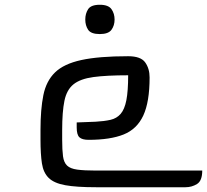

<svg xmlns="http://www.w3.org/2000/svg" viewBox="-20 -786 869 806"><path d="M241 -240V-200Q241 -156 244.5 -130Q248 -104 261.5 -91Q275 -78 304 -74Q333 -70 383 -70H829Q829 -27 807 -13.5Q785 0 759 0H383Q301 0 254 -8.5Q207 -17 184.5 -39Q162 -61 156 -100Q150 -139 150 -200V-241Q150 -327 162 -386.5Q174 -446 211 -482Q248 -518 321.5 -534Q395 -550 518 -550Q571 -550 589.5 -524Q608 -498 608 -461Q608 -358 581.5 -301Q555 -244 499 -221.5Q443 -199 352 -199Q325 -199 313.5 -209.5Q302 -220 302 -251V-272L381 -275Q418 -277 444 -283Q470 -289 486.5 -308Q503 -327 510.5 -365.5Q518 -404 518 -470Q427 -470 372 -462.5Q317 -455 288.5 -432Q260 -409 250.5 -363Q241 -317 241 -240ZM338 -704Q338 -729 350 -747.5Q362 -766 399 -766Q435 -766 448 -747.5Q461 -729 461 -704Q461 -679 448 -661Q435 -643 399 -643Q362 -643 350 -661Q338 -679 338 -704Z"/></svg>

Font: Warnes
Style: Regular
Weight: 400
Designer: Eduardo Rodriguez Tunni
Foundry: Eduardo Rodriguez Tunni
Version: Version 1.002; ttfautohint (v1.8.4.7-5d5b);gftools[0.9.23]